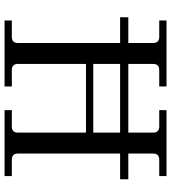

<svg xmlns="http://www.w3.org/2000/svg" viewBox="26 -778 752 844"><g transform="rotate(90 402.0 -356.0)"><path d="M70 0V-32H142Q169 -32 169 -59V-508H56V-544H169V-653Q169 -680 142 -680H70V-712H360V-680H288Q261 -680 261 -653V-544H563V-653Q563 -680 536 -680H464V-712H754V-680H682Q655 -680 655 -653V-544H768V-508H655V-59Q655 -32 682 -32H754V0H464V-32H536Q563 -32 563 -59V-358H261V-59Q261 -32 288 -32H360V0ZM563 -508H261V-390H563Z"/></g></svg>

Font: Old Standard TT
Style: Regular
Weight: 400
Designer: Alexey Kryukov <alexios@thessalonica.org.ru>
Version: Version 2.2